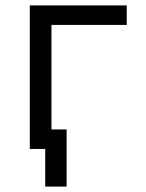

<svg xmlns="http://www.w3.org/2000/svg" viewBox="-20 -550 540 709"><path d="M147 139H226V-72H170V-458H448V-530H90V0H147Z"/></svg>

Font: Iosevka SS09
Style: Regular
Weight: 400
Monospace: yes
Designer: Belleve Invis
Foundry: Belleve Invis
Version: Version 5.2.1; ttfautohint (v1.8.3)